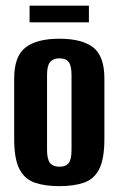

<svg xmlns="http://www.w3.org/2000/svg" viewBox="-20 -638 411 666"><path d="M186 7.7Q135.9 7.7 100.7 -4.3Q65.5 -16.3 47.4 -51.6Q29.2 -86.9 29.2 -155.7V-365.9Q29.2 -442.7 68.3 -473.2Q107.5 -503.7 186 -503.7Q264.5 -503.7 303.3 -473.5Q342.1 -443.4 342.1 -365.9V-156.4Q342.1 -87.2 324.3 -51.9Q306.5 -16.6 271.6 -4.5Q236.8 7.7 186 7.7ZM186 -59.7Q208.3 -59.7 218.2 -72.3Q228.1 -84.8 228.1 -117.7V-377.9Q228.1 -409.2 218.5 -422.4Q209 -435.6 186 -435.6Q164.4 -435.6 153.8 -422.9Q143.2 -410.2 143.2 -377.9V-117.7Q143.2 -85.1 153.8 -72.4Q164.4 -59.7 186 -59.7ZM82.6 -560.5V-618.4H288.4V-560.5Z"/></svg>

Font: Alumni Sans SC Thin
Style: Regular
Weight: 100
Designer: Robert E. Leuschke
Foundry: Robert E. Leuschke
Version: Version 1.018